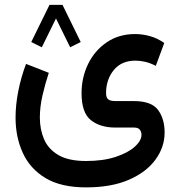

<svg xmlns="http://www.w3.org/2000/svg" viewBox="-20 -541 754 807"><path d="M319.3 -364.3 274.9 -342.3 215.3 -463.4 155.8 -342.3 111.3 -364.3 188 -520.5H242.7ZM341.8 246.6Q236.3 246.6 171.1 207.3Q106 168 75.7 101.3Q45.4 34.7 45.4 -46.4Q45.4 -100.6 56.9 -158.4Q68.4 -216.3 89.4 -272.5L185.1 -234.9Q169.4 -187.5 158.4 -139.2Q147.5 -90.8 147.5 -46.9Q147.5 2.9 165.3 44.4Q183.1 85.9 225.6 110.8Q268.1 135.7 341.8 135.7Q413.1 135.7 465.3 118.7Q517.6 101.6 546.1 75.9Q574.7 50.3 574.7 25.4Q574.7 13.7 567.9 4.4Q561 -4.9 543 -4.9H463.9Q401.4 -4.9 362.1 -35.9Q322.8 -66.9 322.8 -149.4Q322.8 -215.3 350.3 -272Q377.9 -328.6 428.7 -363.3Q479.5 -397.9 548.3 -397.9Q578.6 -397.9 610.1 -389.2Q641.6 -380.4 670.4 -360.4L634.8 -264.2Q612.3 -275.9 591.1 -281Q569.8 -286.1 548.8 -286.1Q490.7 -286.1 458.3 -246.6Q425.8 -207 425.8 -149.4Q425.8 -130.9 434.8 -123.5Q443.8 -116.2 464.8 -116.2H542.5Q616.7 -116.2 644.3 -78.9Q671.9 -41.5 671.9 16.1Q671.9 77.1 633.5 129.9Q595.2 182.6 521.7 214.6Q448.2 246.6 341.8 246.6Z"/></svg>

Font: Vazirmatn RD UI FD Medium
Style: Regular
Weight: 500
Designer: Saber Rastikerdar
Foundry: Saber Rastikerdar
Version: Version 33.003